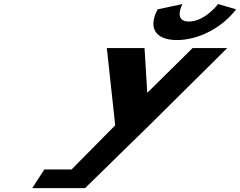

<svg xmlns="http://www.w3.org/2000/svg" viewBox="-20 -943 1202 961"><path d="M1071.7 -922.7C1071.7 -922.7 1005.6 -835.2 925.7 -835.2C845.8 -835.2 893.2 -922.7 893.2 -922.7L769 -896.3C720.3 -805.4 756.1 -742.5 865.7 -742.5C975.4 -742.5 1092.6 -805.4 1161.7 -896.3ZM514.7 -702.5 556.6 -315.8 338.2 -94.8H201.8L141.3 -1.3H245.8H405.6L732.5 -320.9L1117.4 -702.5H944L717 -478.2L703.4 -702.5Z"/></svg>

Font: Hussar
Style: BdWodka
Weight: 700
Foundry: Cannot Into Space Fonts
Version: Version 2.00